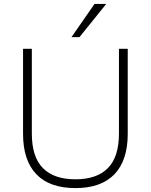

<svg xmlns="http://www.w3.org/2000/svg" viewBox="-20 -955 772 983"><path d="M366 8Q234 8 166 -63Q98 -134 98 -270V-705H143V-271Q143 -152 199.5 -94.5Q256 -37 366 -37Q476 -37 532.5 -94.5Q589 -152 589 -271V-705H634V-270Q634 -134 566 -63Q498 8 366 8ZM346 -765 464 -935H524L387 -765Z"/></svg>

Font: Nunito Sans 10pt ExtraLight
Style: Regular
Weight: 250
Designer: Vernon Adams
Foundry: Vernon Adams
Version: Version 3.101;gftools[0.9.27]